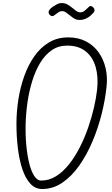

<svg xmlns="http://www.w3.org/2000/svg" viewBox="-20 -1254 750 1284"><path d="M262 10Q215.5 10 182.8 -25.8Q150 -61.5 129.5 -123Q109 -184.5 99.5 -262.8Q90 -341 90 -425.5Q90 -507 103 -589.8Q116 -672.5 142.8 -746.8Q169.5 -821 210.5 -879Q251.5 -937 307.8 -970.5Q364 -1004 436 -1004Q504.5 -1004 556 -976.8Q607.5 -949.5 640.2 -903Q673 -856.5 686.5 -797.2Q700 -738 692.5 -673.5Q683.5 -586.5 659.8 -491.8Q636 -397 598.2 -307.8Q560.5 -218.5 510 -146.8Q459.5 -75 397.2 -32.5Q335 10 262 10ZM255.5 -46.5Q308.5 -46.5 355.2 -75.8Q402 -105 441.5 -155Q481 -205 513.2 -268Q545.5 -331 569.2 -399.5Q593 -468 608.2 -534.2Q623.5 -600.5 629.5 -656Q638.5 -739 619.8 -805.2Q601 -871.5 553.5 -910.2Q506 -949 428.5 -949Q370.5 -949 325.8 -918Q281 -887 249 -834Q217 -781 196 -713.5Q175 -646 164.2 -572Q153.5 -498 151.5 -426.5Q149.5 -354.5 155.5 -286.8Q161.5 -219 174.8 -164.8Q188 -110.5 208.2 -78.5Q228.5 -46.5 255.5 -46.5ZM510 -1120.5Q488.5 -1120.5 468 -1135.2Q447.5 -1150 429.5 -1164.8Q411.5 -1179.5 396.5 -1179.5Q380 -1179.5 368.5 -1170.2Q357 -1161 339.5 -1149Q332.5 -1144.5 324.5 -1147Q316.5 -1149.5 311 -1156.5Q305.5 -1163.5 305 -1171.5Q304.5 -1181 312.8 -1191Q321 -1201 333.5 -1209Q348 -1218 361.5 -1225.8Q375 -1233.5 394.5 -1233.5Q414 -1233.5 430.8 -1224.2Q447.5 -1215 462 -1202.5Q476.5 -1190 489.8 -1180.8Q503 -1171.5 515.5 -1171.5Q531.5 -1171.5 542 -1179.2Q552.5 -1187 576 -1209.5Q582.5 -1215.5 590.8 -1212.8Q599 -1210 605.5 -1202.5Q612 -1195 612 -1187.5Q613 -1178 604.8 -1168.5Q596.5 -1159 584.5 -1148.5Q572 -1137.5 553.2 -1129Q534.5 -1120.5 510 -1120.5Z"/></svg>

Font: Edu NSW ACT Hand
Style: Regular
Weight: 400
Designer: Tina and Corey Anderson, Eben Sorkin, Mirko Velimirovic
Foundry: Sorkin Type Co.
Version: Version 2.000